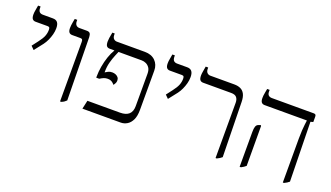

<svg xmlns="http://www.w3.org/2000/svg" viewBox="-62 -1080 2624 1521"><g transform="rotate(20 1250.0 -320.0)"><path d="M143 -304 116 -331 155 -382Q182 -417 192 -442.5Q202 -468 202 -495Q202 -507 198.5 -513.5Q195 -520 182 -520H81Q63 -520 54 -531.5Q45 -543 45 -569Q45 -577 46 -587.5Q47 -598 50 -612.5Q53 -627 56 -647H77V-636Q77 -613 87 -602.5Q97 -592 116 -592H201Q228 -592 240.5 -576Q253 -560 253 -527Q253 -501 246 -474.5Q239 -448 227.5 -423Q216 -398 201 -378Z M479 7V-494Q479 -508 475 -514Q471 -520 459 -520H390Q372 -520 363 -531Q354 -542 354 -567Q354 -579 355.5 -591Q357 -603 359.5 -617Q362 -631 365 -647H386V-636Q386 -615 396 -603.5Q406 -592 425 -592H487Q506 -592 513.5 -582.5Q521 -573 522 -551L530 -20Q522 -12 513 -5.5Q504 1 489 7Z M665 0 681 -72H956Q1005 -72 1030 -94.5Q1055 -117 1055 -163V-436Q1055 -467 1043 -485Q1031 -503 1013 -511.5Q995 -520 976 -520H706Q688 -520 679.5 -531Q671 -542 671 -569Q671 -582 673.5 -599.5Q676 -617 682 -647H702V-637Q702 -614 713 -603Q724 -592 740 -592H976Q1032 -592 1064.5 -560Q1097 -528 1097 -477V-147Q1097 -94 1081.5 -62Q1066 -30 1041 -15Q1016 0 988 0ZM832 -261Q818 -277 805.5 -284Q793 -291 774 -291Q756 -291 742 -285.5Q728 -280 709 -268H684V-278Q684 -318 691.5 -362.5Q699 -407 713 -448Q727 -489 745 -518V-533H783V-527Q777 -512 764.5 -482.5Q752 -453 742 -415.5Q732 -378 732 -336V-330Q744 -338 757.5 -344.5Q771 -351 790 -351Q805 -351 818.5 -345.5Q832 -340 840.5 -329.5Q849 -319 849 -303Q849 -289 843 -279Q837 -269 832 -261Z M1275 -304 1248 -331 1287 -382Q1314 -417 1324 -442.5Q1334 -468 1334 -495Q1334 -507 1330.5 -513.5Q1327 -520 1314 -520H1213Q1195 -520 1186 -531.5Q1177 -543 1177 -569Q1177 -577 1178 -587.5Q1179 -598 1182 -612.5Q1185 -627 1188 -647H1209V-636Q1209 -613 1219 -602.5Q1229 -592 1248 -592H1333Q1360 -592 1372.5 -576Q1385 -560 1385 -527Q1385 -501 1378 -474.5Q1371 -448 1359.5 -423Q1348 -398 1333 -378Z M1790 7V-459Q1790 -487 1776.5 -503.5Q1763 -520 1730 -520H1494Q1476 -520 1467 -531Q1458 -542 1458 -569Q1458 -582 1461 -599.5Q1464 -617 1469 -647H1490V-636Q1490 -614 1501 -603Q1512 -592 1528 -592H1731Q1761 -592 1783.5 -581.5Q1806 -571 1818.5 -547Q1831 -523 1832 -482L1841 -19Q1833 -12 1823 -5.5Q1813 1 1800 7Z M2357 7V-365Q2357 -404 2359 -433Q2361 -462 2363.5 -483Q2366 -504 2368 -518V-520H2012Q1994 -520 1985 -531Q1976 -542 1976 -567Q1976 -577 1977 -588Q1978 -599 1981 -613.5Q1984 -628 1987 -647H2008V-632Q2008 -611 2018.5 -601.5Q2029 -592 2047 -592H2399Q2410 -592 2415 -587.5Q2420 -583 2420 -570V-526L2398 -520L2408 -19Q2400 -12 2390 -5.5Q2380 1 2367 7ZM1993 7V-286Q1993 -317 1998.5 -332.5Q2004 -348 2016 -353L2037 -361L2042 -355L2043 -19Q2035 -12 2025.5 -5.5Q2016 1 2004 7Z"/></g></svg>

Font: Noto Serif Hebrew Light
Style: Regular
Weight: 300
Version: Version 2.003